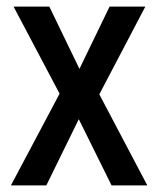

<svg xmlns="http://www.w3.org/2000/svg" viewBox="-20 -560 478 580"><path d="M160 -277 21 -540H129L220 -352L311 -540H419L280 -275L425 0H317L218 -200L120 0H13Z"/></svg>

Font: Noto Sans Lao Condensed Medium
Style: Regular
Weight: 500
Width: 3
Designer: Monotype Design Team
Foundry: Monotype Imaging Inc.
Version: Version 2.003; ttfautohint (v1.8.4.7-5d5b)